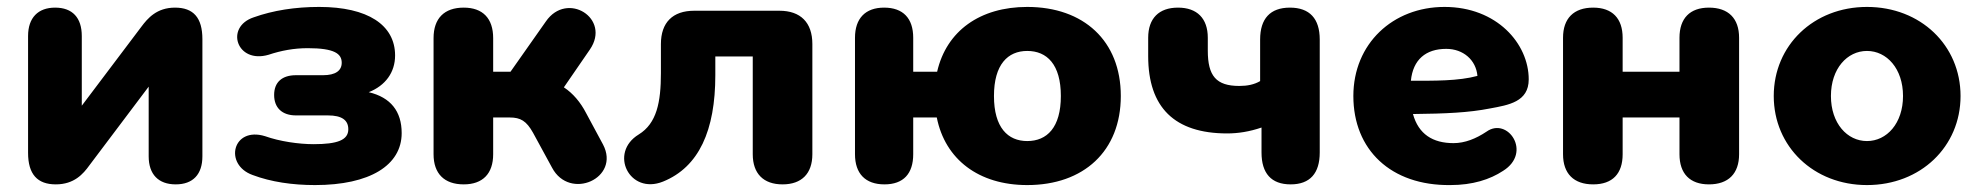

<svg xmlns="http://www.w3.org/2000/svg" viewBox="-20 -523 5716 554"><path d="M141 9C194 9 220 -21 238 -46L409 -273V-72C409 -20 437 9 487 9C537 9 564 -20 564 -72V-410C564 -472 538 -501 485 -501C432 -501 406 -470 388 -446L216 -218V-419C216 -472 189 -501 139 -501C90 -501 61 -472 61 -419V-82C61 -20 88 9 141 9Z M889 11C1047 11 1139 -46 1139 -139C1139 -202 1107 -242 1044 -257C1092 -276 1120 -314 1120 -363C1120 -451 1041 -503 901 -503C832 -503 768 -493 712 -473C628 -445 663 -338 755 -365C791 -377 828 -384 868 -384C945 -384 966 -368 966 -342C966 -319 948 -306 912 -306H834C794 -306 771 -286 771 -249C771 -212 794 -190 834 -190H926C967 -190 985 -176 985 -150C985 -119 954 -107 885 -107C842 -107 787 -115 745 -130C651 -159 625 -48 709 -18C762 2 824 11 889 11Z M1318 9C1373 9 1403 -22 1403 -78V-184H1451C1482 -184 1499 -174 1518 -140L1573 -39C1624 57 1771 -9 1720 -106L1671 -197C1655 -228 1633 -254 1607 -271L1682 -380C1744 -470 1616 -550 1555 -461L1453 -316H1403V-413C1403 -470 1373 -501 1318 -501C1262 -501 1231 -470 1231 -413V-78C1231 -22 1262 9 1318 9Z M2238 9C2293 9 2324 -22 2324 -78V-396C2324 -458 2290 -492 2229 -492H1983C1921 -492 1887 -458 1887 -396V-312C1887 -228 1875 -167 1823 -135C1736 -82 1796 40 1893 1C1997 -41 2044 -147 2044 -306V-360H2152V-78C2152 -22 2183 9 2238 9Z M2944 11C3107 11 3214 -87 3214 -246C3214 -405 3107 -503 2944 -503C2808 -503 2711 -434 2684 -316H2615V-414C2615 -470 2586 -501 2531 -501C2477 -501 2447 -470 2447 -414V-78C2447 -22 2477 9 2532 9C2587 9 2615 -22 2615 -78V-184H2683C2707 -63 2804 11 2944 11ZM2944 -116C2888 -116 2848 -155 2848 -246C2848 -337 2888 -376 2944 -376C3001 -376 3041 -337 3041 -246C3041 -155 3001 -116 2944 -116Z M3704 9C3760 9 3788 -23 3788 -83V-409C3788 -469 3759 -501 3702 -501C3645 -501 3616 -469 3616 -409V-289C3599 -279 3579 -275 3556 -275C3489 -275 3465 -304 3465 -377V-414C3465 -470 3434 -501 3379 -501C3324 -501 3293 -470 3293 -414V-361C3293 -213 3369 -138 3521 -138C3552 -138 3585 -143 3620 -155V-83C3620 -23 3648 9 3704 9Z M4165 11C4229 11 4279 -5 4317 -30C4402 -83 4330 -187 4269 -143C4239 -123 4207 -110 4174 -110C4114 -110 4073 -136 4057 -194C4152 -195 4218 -198 4279 -210C4333 -220 4391 -229 4391 -294C4391 -397 4299 -503 4148 -503C3999 -503 3885 -397 3885 -246C3885 -91 3993 13 4165 11ZM4051 -290C4057 -351 4094 -382 4153 -382C4202 -382 4239 -350 4243 -304C4188 -289 4118 -290 4051 -290Z M4577 9C4633 9 4662 -22 4662 -78V-184H4826V-78C4826 -22 4856 9 4911 9C4967 9 4998 -22 4998 -78V-414C4998 -470 4967 -501 4911 -501C4856 -501 4826 -470 4826 -414V-316H4662V-414C4662 -470 4632 -501 4577 -501C4521 -501 4490 -470 4490 -414V-78C4490 -22 4521 9 4577 9Z M5367 11C5522 11 5637 -100 5637 -246C5637 -392 5522 -503 5367 -503C5213 -503 5098 -392 5098 -246C5098 -100 5213 11 5367 11ZM5367 -116C5310 -116 5263 -167 5263 -246C5263 -325 5310 -376 5367 -376C5424 -376 5471 -325 5471 -246C5471 -167 5424 -116 5367 -116Z"/></svg>

Font: SN Pro Heavy
Style: Regular
Weight: 800
Designer: Tobias Whetton
Foundry: Supernotes
Version: Version 1.001;Glyphs 3.2 (3249)